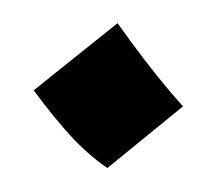

<svg xmlns="http://www.w3.org/2000/svg" viewBox="-29 -373 276 245"><g transform="rotate(-5 109.0 -250.5)"><path d="M15 -266 129 -342Q134 -334 137.5 -328Q141 -322 144 -317Q175 -266 203 -229L100 -159Q76 -179 56.5 -204.5Q37 -230 15 -266Z"/></g></svg>

Font: Rakkas
Style: Regular
Weight: 400
Designer: Zeynep Akay
Foundry: Zeynep Akay
Version: Version 2.000